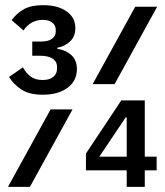

<svg xmlns="http://www.w3.org/2000/svg" viewBox="-20 -724 640 744"><path d="M15 -426 69 -463Q80 -442 98 -428Q116 -414 145 -414Q172 -414 186.5 -426Q201 -438 201 -458V-465Q201 -486 183.5 -497Q166 -508 136 -508H105V-563H138Q168 -563 182 -574Q196 -585 196 -601V-609Q196 -626 182.5 -636.5Q169 -647 146 -647Q99 -647 71 -606L25 -646Q45 -673 73 -688.5Q101 -704 147 -704Q204 -704 238 -680Q272 -656 272 -615Q272 -583 251.5 -563.5Q231 -544 202 -539V-535Q235 -530 256.5 -510.5Q278 -491 278 -456Q278 -411 242 -384Q206 -357 146 -357Q92 -357 61.5 -378Q31 -399 15 -426ZM504 -698H589L424 -398H339ZM176 -300H261L96 0H11ZM471 -64H313V-129L450 -335H541V-117H587V-64H541V0H471ZM471 -117V-269H467L365 -117Z"/></svg>

Font: IBM Plaex Mono Medium
Style: Regular
Weight: 500
Designer: Mike Abbink, Paul van der Laan, Pieter van Rosmalen
Foundry: Bold Monday
Version: Version 2.003